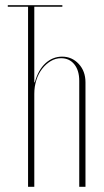

<svg xmlns="http://www.w3.org/2000/svg" viewBox="-20 -719 399 739"><path d="M220 -693H112V-402H114Q127 -450 155 -475.5Q183 -501 219 -501Q257 -501 283 -473Q309 -445 309 -402V0H285V-408Q285 -448 266 -471.5Q247 -495 215 -495Q194 -495 175.5 -484Q157 -473 142.5 -454.5Q128 -436 120 -411Q112 -386 112 -358V0H88V-693H10V-699H220Z"/></svg>

Font: Moniqa Thin Display
Style: Regular
Weight: 100
Designer: Rajesh Rajput
Foundry: Rajesh Rajput
Version: Version 1.000